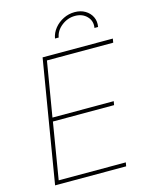

<svg xmlns="http://www.w3.org/2000/svg" viewBox="-135 -1016 860 1101"><g transform="rotate(-15 295.0 -465.5)"><path d="M52.2 0 172.9 -727.5H589.8L585.9 -704.1H192.4L138.2 -379.4H502L498 -356.9H134.8L79.6 -22.5H478L474.1 0ZM417 -930.7Q452.6 -930.7 479 -915Q505.4 -899.4 518.3 -873Q531.2 -846.7 525.4 -813.5H503.9Q510.7 -853.5 484.1 -881.3Q457.5 -909.2 413.6 -909.2Q369.6 -909.2 334 -881.3Q298.3 -853.5 291.5 -813.5H269.5Q275.4 -846.7 296.9 -873Q318.4 -899.4 349.9 -915Q381.3 -930.7 417 -930.7Z"/></g></svg>

Font: Inter 24pt Thin
Style: Italic
Weight: 250
Italic angle: -9.3988°
Version: Version 4.001;git-66647c0bb